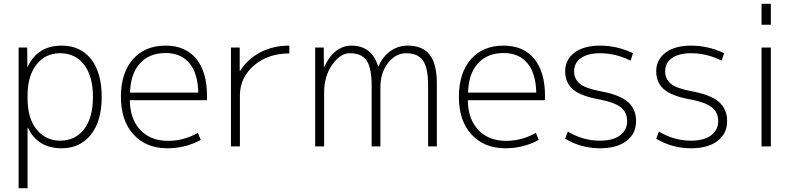

<svg xmlns="http://www.w3.org/2000/svg" viewBox="-20 -770 4198 1010"><path d="M305 10Q178 10 127 -98H125V220H78V-520H123L124 -419H126Q177 -530 305 -530Q403 -530 459 -459Q515 -388 515 -260Q515 -133 458 -61.5Q401 10 305 10ZM296 -490Q219 -490 172 -430.5Q125 -371 125 -268V-252Q125 -147 173 -88.5Q221 -30 296 -30Q376 -30 422.5 -90.5Q469 -151 469 -260Q469 -369 422.5 -429.5Q376 -490 296 -490Z M663 -243Q664 -143 718.5 -86Q773 -29 864 -29Q947 -29 1021 -71L1036 -34Q955 10 861 10Q749 10 682.5 -62.5Q616 -135 616 -260Q616 -386 679 -458Q742 -530 851 -530Q955 -530 1012 -461Q1069 -392 1069 -265V-243ZM664 -283H1023Q1021 -384 976.5 -437.5Q932 -491 851 -491Q765 -491 716 -436.5Q667 -382 664 -283Z M1241 -520V-397H1243Q1283 -460 1350 -495Q1417 -530 1502 -530V-489Q1390 -489 1316 -425.5Q1242 -362 1242 -267V0H1195V-520Z M1683 -520 1684 -419H1686Q1710 -472 1747 -501Q1784 -530 1828 -530Q1936 -530 1969 -421H1971Q1993 -472 2033.5 -501Q2074 -530 2125 -530Q2203 -530 2240.5 -482Q2278 -434 2278 -330V0H2232V-320Q2232 -413 2205 -451.5Q2178 -490 2116 -490Q2061 -490 2021 -438.5Q1981 -387 1981 -310V0H1935V-320Q1935 -413 1908.5 -451.5Q1882 -490 1820 -490Q1770 -490 1727.5 -429.5Q1685 -369 1685 -283V0H1638V-520Z M2441 -243Q2442 -143 2496.5 -86Q2551 -29 2642 -29Q2725 -29 2799 -71L2814 -34Q2733 10 2639 10Q2527 10 2460.5 -62.5Q2394 -135 2394 -260Q2394 -386 2457 -458Q2520 -530 2629 -530Q2733 -530 2790 -461Q2847 -392 2847 -265V-243ZM2442 -283H2801Q2799 -384 2754.5 -437.5Q2710 -491 2629 -491Q2543 -491 2494 -436.5Q2445 -382 2442 -283Z M3136 -530Q3227 -530 3310 -490L3297 -451Q3219 -490 3136 -490Q3072 -490 3036 -464.5Q3000 -439 3000 -395Q3000 -355 3029.5 -330Q3059 -305 3139 -290Q3238 -272 3282 -234.5Q3326 -197 3326 -133Q3326 -67 3275.5 -28.5Q3225 10 3136 10Q3038 10 2953 -40L2967 -78Q3046 -30 3136 -30Q3203 -30 3241 -57.5Q3279 -85 3279 -133Q3279 -179 3245.5 -205.5Q3212 -232 3133 -247Q3037 -264 2995 -299Q2953 -334 2953 -395Q2953 -456 3002 -493Q3051 -530 3136 -530Z M3615 -530Q3706 -530 3789 -490L3776 -451Q3698 -490 3615 -490Q3551 -490 3515 -464.5Q3479 -439 3479 -395Q3479 -355 3508.5 -330Q3538 -305 3618 -290Q3717 -272 3761 -234.5Q3805 -197 3805 -133Q3805 -67 3754.5 -28.5Q3704 10 3615 10Q3517 10 3432 -40L3446 -78Q3525 -30 3615 -30Q3682 -30 3720 -57.5Q3758 -85 3758 -133Q3758 -179 3724.5 -205.5Q3691 -232 3612 -247Q3516 -264 3474 -299Q3432 -334 3432 -395Q3432 -456 3481 -493Q3530 -530 3615 -530Z M3986 -640V-750H4035V-640ZM3986 0V-520H4035V0Z"/></svg>

Font: M PLUS 1p Light
Style: Regular
Weight: 300
Version: Version 1.061